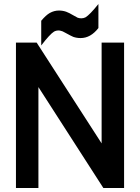

<svg xmlns="http://www.w3.org/2000/svg" viewBox="-20 -924 703 964"><path d="M251 -765.1Q231 -752.9 187 -695.8V-819.8Q210.9 -848.1 230 -858.9Q252 -871.1 275.9 -871.1Q294.9 -871.1 312 -865.2Q328.6 -858.9 346.2 -848.1Q369.1 -835.4 370.1 -835Q378.9 -832 388.2 -832Q399.4 -832 409.2 -836.9Q430.7 -849.6 474.1 -903.8V-783.2Q435.1 -732.9 384.8 -732.9Q365.2 -732.9 348.1 -738.8Q339.4 -742.2 309.1 -758.8L300.8 -763.2Q293.5 -767.6 286.1 -769Q281.2 -771 273.9 -771Q261.2 -771 251 -765.1ZM490.2 -710H603V20H499L172.9 -486.8V20H60.1V-710H164.1L490.2 -204.1Z"/></svg>

Font: D-DIN-PRO SemiBold
Style: Bold
Weight: 600
Designer: datto
Foundry: CyberFei
Version: Version 1.000;hotconv 1.0.109;makeotfexe 2.5.65596